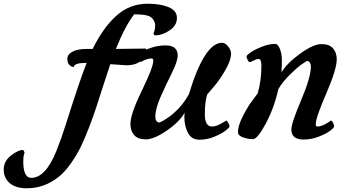

<svg xmlns="http://www.w3.org/2000/svg" viewBox="-280 -740 1870 1032"><path d="M401 -389Q397 -389 313 -395Q298 -352 275.5 -281.5Q253 -211 237.5 -163.5Q222 -116 198 -53.5Q174 9 153 51.5Q132 94 100.5 139Q69 184 36 210Q-41 272 -136 272Q-195 272 -227.5 244.5Q-260 217 -260 171.5Q-260 126 -221 96Q-182 66 -157 66Q-155 66 -151.5 72Q-148 78 -148 79.5Q-148 81 -150 87Q-155 102 -155 126Q-155 216 -112 216Q-36 216 22 74Q50 5 72 -66Q154 -325 186 -402Q117 -402 117 -380Q104 -380 93 -391Q82 -402 82 -424.5Q82 -447 109 -462Q136 -477 188 -477H218Q274 -591 345.5 -655.5Q417 -720 514 -720Q582 -720 626.5 -701.5Q671 -683 671 -643Q671 -603 631.5 -576.5Q592 -550 554 -550Q551 -550 548 -553.5Q545 -557 545 -558.5Q545 -560 549.5 -573Q554 -586 554 -601Q554 -616 547.5 -628.5Q541 -641 531.5 -647.5Q522 -654 506 -658Q480 -663 441 -663Q390 -596 343 -477Q457 -479 504 -479Q509 -472 509 -461Q485 -389 401 -389Z M534 -426Q511 -426 477 -407Q470 -407 464 -419Q458 -431 458 -438Q458 -445 477 -458Q496 -471 533 -483.5Q570 -496 610 -496Q675 -496 675 -442Q675 -411 645 -350.5Q615 -290 585 -223.5Q555 -157 555 -112Q555 -99 560 -91Q565 -83 576 -81Q580 -83 587 -86Q594 -89 614.5 -102Q635 -115 653 -131Q702 -173 735 -233Q819 -510 913 -510Q931 -510 946.5 -490Q962 -470 962 -453Q962 -416 930 -361Q898 -306 866 -270L834 -233Q821 -194 821 -127Q821 -60 859 -60Q879 -60 902.5 -72.5Q926 -85 936 -92Q939 -92 946.5 -80Q954 -68 954 -61.5Q954 -55 933 -38.5Q912 -22 873 -5.5Q834 11 792 11Q750 11 730.5 -25.5Q711 -62 711 -111Q711 -127 712 -134Q686 -86 617 -38.5Q548 9 504.5 9Q461 9 441 -14Q421 -37 421 -73Q421 -127 482.5 -253Q544 -379 544 -414Q544 -426 534 -426Z M1216 -261Q1194 -161 1149 -76.5Q1104 8 1079 8Q1054 8 1026.5 -1.5Q999 -11 999 -30Q999 -64 1025.5 -116Q1052 -168 1079 -203L1105 -238Q1125 -306 1125 -387Q1125 -423 1110 -423Q1099 -423 1083 -414.5Q1067 -406 1062 -406Q1057 -406 1051 -418Q1045 -430 1045 -436.5Q1045 -443 1067.5 -458.5Q1090 -474 1128 -489Q1166 -504 1199 -504Q1214 -504 1224.5 -477Q1235 -450 1235 -418.5Q1235 -387 1233 -351Q1261 -399 1332.5 -451Q1404 -503 1447 -503Q1490 -503 1510 -480Q1530 -457 1530 -421Q1530 -367 1473.5 -237Q1417 -107 1417 -72Q1417 -60 1427 -60Q1452 -60 1487 -84L1498 -92Q1504 -92 1510 -80Q1516 -68 1516 -61Q1516 -54 1495.5 -38Q1475 -22 1434.5 -6Q1394 10 1351 10Q1286 10 1286 -44Q1286 -78 1338.5 -201.5Q1391 -325 1391 -382Q1391 -395 1386 -403Q1381 -411 1370 -413Q1359 -406 1340.5 -393.5Q1322 -381 1281 -341.5Q1240 -302 1216 -261Z"/></svg>

Font: Clara
Style: Regular
Weight: 400
Designer: Proyecto DEMO
Foundry: Proyecto DEMO
Version: Version 1.002